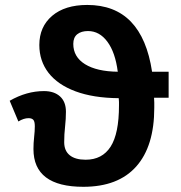

<svg xmlns="http://www.w3.org/2000/svg" viewBox="-20 -735 720 765"><path d="M449.2 -449.2Q439.5 -525.9 408 -568.6Q376.5 -611.3 330.6 -611.3Q303.7 -611.3 287.8 -598.6Q272 -585.9 272 -560.1Q272 -508.3 318.8 -479.2Q365.7 -450.2 449.2 -449.2ZM593.8 -345.7 594.7 -326.2V-305.7Q594.7 -152.3 522.7 -71.5Q450.7 9.3 312 9.3Q212.9 9.3 163.1 -28.3Q113.3 -65.9 113.3 -141.1Q113.3 -165 116 -189Q118.7 -212.9 118.7 -231.9Q118.7 -251.5 112.5 -257.8Q106.4 -264.2 93.8 -264.2Q74.7 -264.2 53.2 -251L18.6 -333.5Q85.9 -372.1 155.3 -372.1Q195.8 -372.1 219.2 -350.8Q242.7 -329.6 242.7 -289.6Q242.7 -261.2 239.3 -230.7Q235.8 -200.2 235.8 -168.5Q235.8 -134.3 257.8 -116.5Q279.8 -98.6 321.3 -98.6Q387.2 -98.6 420.7 -150.6Q454.1 -202.6 454.1 -314.9V-328.6L453.1 -343.8Q351.6 -344.7 280.8 -371.1Q210 -397.5 173.3 -444.8Q136.7 -492.2 136.7 -555.7Q136.7 -628.4 187.7 -671.9Q238.8 -715.3 327.6 -715.3Q437 -715.3 501.5 -648.7Q565.9 -582 585.9 -449.2H651.9V-345.7Z"/></svg>

Font: Bpm'online Open Sans
Style: Bold
Weight: 700
Foundry: Ascender Corporation
Version: Version 1.10